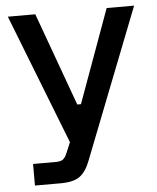

<svg xmlns="http://www.w3.org/2000/svg" viewBox="-51 -537 637 780"><g transform="rotate(-5 267.5 -146.5)"><path d="M60 200V112H152Q173 112 182 105Q191 98 198 82L217 37L10 -493H122L260 -113H275L413 -493H525L285 120Q269 162 243.5 181Q218 200 164 200Z"/></g></svg>

Font: Space Grotesk Frontify Medium
Style: Regular
Weight: 500
Designer: Florian Karsten
Version: Version 2.000